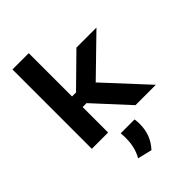

<svg xmlns="http://www.w3.org/2000/svg" viewBox="-263 -767 1129 1129"><g transform="rotate(-45 301.0 -203.0)"><path d="M427 0 232 -212H181.5V-300H232.5L421 -485H587.5L343.5 -247.5V-273.5L596.5 0ZM64 0V-660H199.5V0ZM364 55.5Q365.5 63.5 366.2 74Q367 84.5 367 95Q367 141 353 179.2Q339 217.5 306.5 253.5L217 232Q234 202 242.2 169.2Q250.5 136.5 250.5 96.5Q250.5 85.5 250 75.8Q249.5 66 248.5 55.5Z"/></g></svg>

Font: AnekLatin_SemiExpandedSemiBold
Style: Regular
Weight: 600
Width: 6
Designer: Yesha Goshar
Foundry: Ek Type
Version: Version 1.003